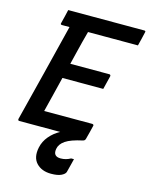

<svg xmlns="http://www.w3.org/2000/svg" viewBox="-137 -786 875 1122"><g transform="rotate(15 300.5 -225.0)"><path d="M25 0Q15 0 17 -11Q55 -160 92 -308.5Q129 -457 166 -606H121Q109 -606 113 -617Q119 -640 123.5 -659Q128 -678 133 -700H593Q604 -700 600 -689Q595 -667 590.5 -648Q586 -629 580 -606H278Q274 -590 269.5 -574Q265 -558 261 -542Q252 -507 243.5 -471.5Q235 -436 226 -400H462Q467 -400 469 -396.5Q471 -393 470 -389Q467 -377 461 -352.5Q455 -328 450 -308H203Q190 -254 176.5 -200.5Q163 -147 150 -94H440Q445 -94 448 -91Q451 -88 449 -83Q446 -69 440 -46Q434 -23 428 0Q427 4 424 8Q421 12 413 14Q343 29 311.5 50.5Q280 72 275 102Q267 149 314 149Q346 149 374 133H391Q388 146 384 161Q380 176 370 216Q366 229 344.5 239.5Q323 250 283 250Q226 250 194 216Q162 182 175 120Q183 82 209 51Q235 20 272 0Z"/></g></svg>

Font: Recursive Sn Lnr St Med
Style: Italic
Weight: 500
Italic angle: -15°
Version: Version 1.079;hotconv 1.0.112;makeotfexe 2.5.65598; ttfautoh